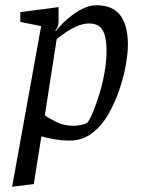

<svg xmlns="http://www.w3.org/2000/svg" viewBox="-20 -533 539 728"><path d="M26 175 136 -434 57 -450V-487L202 -506V-448Q202 -439 198.5 -431Q195 -423 190 -418L192 -415Q194 -419 208 -434.5Q222 -450 243.5 -467.5Q265 -485 291.5 -499Q318 -513 346 -513Q408 -513 436.5 -474.5Q465 -436 465 -363Q465 -334 457.5 -289Q450 -244 433 -194Q416 -144 390.5 -99.5Q365 -55 328.5 -27.5Q292 0 244 0Q213 0 183.5 -5.5Q154 -11 137 -16L108 165ZM259 -56Q274 -56 290.5 -60Q307 -64 311 -68Q321 -80 333 -109Q345 -138 357 -177Q369 -216 376.5 -259Q384 -302 384 -342Q384 -392 369.5 -418Q355 -444 318 -444Q295 -444 270.5 -433Q246 -422 226 -408Q206 -394 195 -385L150 -96Q163 -86 192.5 -71Q222 -56 259 -56Z"/></svg>

Font: Faustina
Style: Italic
Weight: 400
Italic angle: -8°
Designer: Alfonso Garcia
Foundry: http://www.omnibus-type.com
Version: Version 1.200